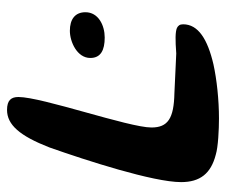

<svg xmlns="http://www.w3.org/2000/svg" viewBox="-70 -578 672 573"><g transform="rotate(-90 266.5 -292.0)"><path d="M91 15.5C114 22.5 165.5 25 199 25C254.5 25 315 18.5 360.5 8.5C435.5 -9 480 -37 480 -82C480 -92 476 -97 469 -100.5C457 -105.5 433.5 -105.5 393 -102.5C366.5 -104 321 -105.5 274.5 -108C199 -109.5 172 -127.5 172 -176.5C172 -244 263 -503 263 -573.5C263 -595 253.5 -607.5 224.5 -607.5C180 -607.5 147 -569.5 112.5 -481C73.5 -370.5 9 -171 9 -88C9 -31.5 34.5 1 91 15.5ZM440.5 -316C477 -316 516 -335 516 -373.5C516 -404.5 495 -420 460.5 -420C428 -420 379.5 -398.5 379.5 -359C379.5 -328 402.5 -316 440.5 -316Z"/></g></svg>

Font: Gluten
Style: Italic
Weight: 400
Italic angle: -13°
Designer: Tyler Finck
Foundry: Etcetera Type Company
Version: Version 0.920